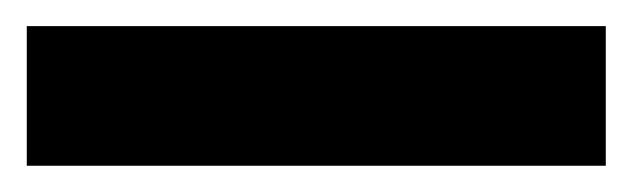

<svg xmlns="http://www.w3.org/2000/svg" viewBox="-20 -20 485 147"><path d="M443.8 0V106.9H0.5V0Z"/></svg>

Font: Vazirmatn UI
Style: Bold
Weight: 700
Designer: Saber Rastikerdar
Foundry: Saber Rastikerdar
Version: Version 33.003